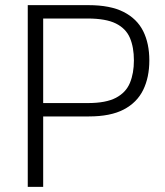

<svg xmlns="http://www.w3.org/2000/svg" viewBox="-20 -727 642 747"><path d="M88 -707H324Q409 -707 461 -680.5Q513 -654 537 -606Q561 -558 561 -492Q561 -426 537 -377Q513 -328 461.5 -301Q410 -274 326 -274H148V0H88ZM322 -326Q392 -326 431 -346.5Q470 -367 485.5 -404.5Q501 -442 501 -492Q501 -543 485.5 -579.5Q470 -616 431 -635.5Q392 -655 320 -655H148V-326Z"/></svg>

Font: Asta Sans Light
Style: Regular
Weight: 300
Designer: 42dot
Version: Version 1.000